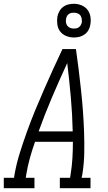

<svg xmlns="http://www.w3.org/2000/svg" viewBox="-50 -994 570 1014"><path d="M-30 0V-55H24L27 -74Q37 -130 54.5 -186Q72 -242 92 -297.5Q112 -353 134.5 -408Q157 -463 181 -517.5Q205 -572 229.5 -626.5Q254 -681 280 -735H351Q359 -681 365.5 -626.5Q372 -572 378 -517.5Q384 -463 388 -408Q392 -353 394 -297.5Q396 -242 395 -186Q394 -130 385 -74L381 -55H428V0H266V-55H320L323 -74Q330 -116 332.5 -159Q335 -202 335 -245H135Q120 -203 108 -160Q96 -117 89 -74L86 -55H132V0ZM154 -300H334Q332 -391 324 -481Q316 -571 305 -661Q264 -572 225.5 -482Q187 -392 154 -300ZM340 -796Q319 -796 299.5 -804Q280 -812 268 -827.5Q256 -843 253 -864Q250 -885 253 -906Q256 -921 263.5 -934.5Q271 -948 283.5 -957.5Q296 -967 311 -970.5Q326 -974 340 -974Q361 -974 380.5 -966Q400 -958 412 -942.5Q424 -927 427.5 -906Q431 -885 427 -864Q425 -849 417.5 -835.5Q410 -822 397 -812.5Q384 -803 369.5 -799.5Q355 -796 340 -796ZM340 -843Q347 -843 354 -844.5Q361 -846 367 -850.5Q373 -855 376.5 -861.5Q380 -868 382 -875Q383 -885 381.5 -895Q380 -905 374.5 -912.5Q369 -920 359.5 -923.5Q350 -927 340 -927Q333 -927 326 -925.5Q319 -924 313 -919.5Q307 -915 303.5 -908.5Q300 -902 299 -895Q297 -885 298.5 -875Q300 -865 306 -857.5Q312 -850 321 -846.5Q330 -843 340 -843Z"/></svg>

Font: Iosevka Curly Slab LtObl
Style: Regular
Weight: 300
Italic angle: -9°
Monospace: yes
Designer: Belleve Invis
Foundry: Belleve Invis
Version: Version 11.0.0; ttfautohint (v1.8.3)